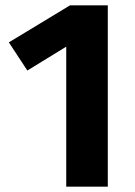

<svg xmlns="http://www.w3.org/2000/svg" viewBox="-20 -696 504 716"><path d="M241 -676 13 -538 82 -433 227 -522V0H382V-676Z"/></svg>

Font: Fira Sans
Style: Bold
Weight: 700
Designer: Carrois Corporate & Edenspiekermann AG
Foundry: Carrois Corporate GbR & Edenspiekermann AG
Version: Version 4.203